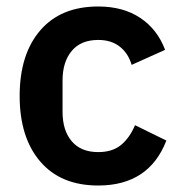

<svg xmlns="http://www.w3.org/2000/svg" viewBox="-20 -554 552 586"><path d="M279.8 12.2Q165.5 12.2 102.8 -61Q40 -134.3 40 -261.2Q40 -388.2 102.8 -461.2Q165.5 -534.2 279.8 -534.2Q356 -534.2 408.2 -499.3Q460.4 -464.4 483.9 -401.9L381.8 -356Q371.6 -391.1 345.7 -411.6Q319.8 -432.1 279.8 -432.1Q227.1 -432.1 199 -398.7Q170.9 -365.2 170.9 -308.1V-212.9Q170.9 -155.8 199 -122.8Q227.1 -89.8 279.8 -89.8Q322.8 -89.8 349.1 -111.3Q375.5 -132.8 392.1 -171.9L487.8 -125Q434.6 12.2 279.8 12.2Z"/></svg>

Font: Anuphan SemiBold
Style: Bold
Weight: 600
Designer: Mike Abbink, Paul van der Laan, Pieter van Rosmalen, Mint Tantisuwanna
Foundry: Bold Monday; Cadson Demak
Version: Version 3.002;hotconv 1.0.109;makeotfexe 2.5.65596